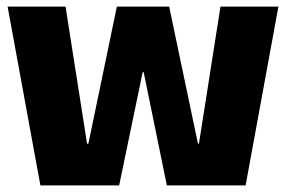

<svg xmlns="http://www.w3.org/2000/svg" viewBox="-20 -560 864 580"><path d="M3 -540H178L243 -126H247L333 -540H491L578 -126H581L646 -540H821L722 0H484L414 -342H411L340 0H102Z"/></svg>

Font: Pathway Extreme Condensed ExtraBold
Style: Regular
Weight: 800
Width: 3
Version: Version 1.001;gftools[0.9.26]